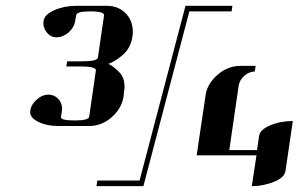

<svg xmlns="http://www.w3.org/2000/svg" viewBox="-20 -635 1033 655"><path d="M83 -252Q83 -274.9 105 -294.9Q123.5 -312 145 -312Q166.5 -312 181.2 -294.9Q191.9 -281.2 191.9 -264.2Q191.9 -262.7 191.4 -259Q190.9 -255.4 190.9 -253.9L188 -235.8Q186.5 -224.1 234.9 -224.1Q282.7 -224.1 284.2 -236.8L307.1 -395Q308.1 -400.9 295.4 -404.5Q282.7 -408.2 257.8 -408.2H206.1L209 -425.8H261.2Q312.5 -425.8 314 -439L335 -583Q335.4 -586.9 331.1 -589.8Q326.7 -592.8 316.2 -594.5Q305.7 -596.2 290 -596.2Q241.7 -596.2 240.2 -584L236.8 -565.9Q233.9 -542.5 214.8 -524.9Q194.8 -507.8 172.9 -507.8Q152.3 -507.8 139.2 -524.9Q127.9 -539.6 127.9 -556.2Q127.9 -557.6 128.4 -560.1Q128.9 -562.5 128.9 -564Q131.8 -585.4 165 -600.1Q199.2 -615.2 240.2 -615.2H344.2Q387.2 -615.2 413.1 -585Q433.1 -560.5 433.1 -527.8Q433.1 -517.1 432.1 -512.2Q426.3 -470.7 397.9 -446.8Q370.6 -423.8 349.1 -417Q366.2 -410.6 389.2 -386.2Q404.8 -369.1 404.8 -337.9Q404.8 -331.5 402.8 -319.8L401.9 -308.1Q396 -265.6 360.8 -234.9Q326.7 -205.1 283.2 -205.1H180.2Q138.2 -205.1 108.9 -220.2Q83 -233.4 83 -252ZM309.1 0 312 -19H456.1L612.8 -615.2H772.9L770 -596.2H626L469.2 0ZM650.9 -105 681.2 -309.1Q686.5 -349.1 722.2 -379.9Q756.8 -410.2 799.8 -410.2H852.1L849.1 -391.1Q830.6 -391.1 813 -376Q796.9 -361.8 793.9 -340.8L762.2 -123H856.9L863.8 -170.9Q866.7 -192.4 900.9 -207Q936.5 -222.2 979 -222.2L954.1 -53.2Q951.2 -30.3 918 -16.1Q879.9 0 838.9 0L855 -105Z"/></svg>

Font: Hjet
Style: Italic
Weight: 400
Designer: T. Christopher White
Version: Version 1.2